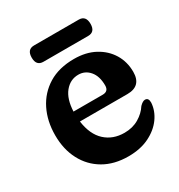

<svg xmlns="http://www.w3.org/2000/svg" viewBox="-145 -679 737 789"><g transform="rotate(-30 224.0 -284.5)"><path d="M428.5 -281.5Q428.5 -214 362 -214H136.5Q145.5 -148.5 181.8 -115.2Q218 -82 272.5 -82Q311.5 -82 341 -99.5Q370.5 -117 387 -143Q401.5 -158 412.5 -158Q429.5 -158 429 -134.5Q426.5 -97 402.8 -64Q379 -31 337.2 -10.5Q295.5 10 238.5 10Q171.5 10 122.5 -18.5Q73.5 -47 46.8 -97.8Q20 -148.5 20 -215.5Q20 -282.5 46.2 -335.2Q72.5 -388 122.2 -418.5Q172 -449 243.5 -449Q299.5 -449 341 -426.8Q382.5 -404.5 405.5 -366.8Q428.5 -329 428.5 -281.5ZM226.5 -384Q188 -384 162.2 -352.5Q136.5 -321 134 -262.5H272.5Q300.5 -262.5 300.5 -290.5Q300.5 -334.5 279.5 -359.2Q258.5 -384 226.5 -384ZM96 -540Q96 -579 129.5 -579H341.5Q375 -579 375 -540Q375 -501.5 341.5 -501.5H129.5Q96 -501.5 96 -540Z"/></g></svg>

Font: Fraunces 144pt S100 SemiBold
Style: Regular
Weight: 600
Version: Version 1.000; ttfautohint (v1.8.3)